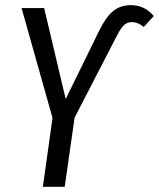

<svg xmlns="http://www.w3.org/2000/svg" viewBox="-20 -719 612 739"><path d="M145 0 182.1 -265.1 63 -688H149.9L232.9 -337.9L362.8 -603Q388.2 -654.3 416 -676.8Q443.8 -699.2 483.9 -699.2Q537.1 -699.2 571.8 -657.2L533.2 -615.2Q511.7 -633.8 487.8 -633.8Q470.2 -633.8 458 -623Q445.8 -612.3 431.2 -584L267.1 -266.1L229 0Z"/></svg>

Font: Fira Sans Compressed Book
Style: Italic
Weight: 350
Width: 3
Italic angle: -8°
Designer: Carrois Corporate & Edenspiekermann AG
Foundry: Carrois Corporate GbR & Edenspiekermann AG
Version: Version 4.203;PS 004.203;hotconv 1.0.88;makeotf.lib2.5.64775